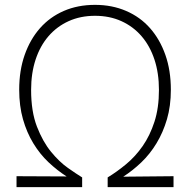

<svg xmlns="http://www.w3.org/2000/svg" viewBox="-20 -770 782 790"><path d="M48 -45 254 -44Q215 -69 179.5 -102.5Q144 -136 117 -180.5Q90 -225 74.5 -279.5Q59 -334 59 -401Q59 -480 81.5 -544Q104 -608 144.5 -654Q185 -700 242.5 -725Q300 -750 371 -750Q441 -750 499 -725Q557 -700 597.5 -654Q638 -608 660.5 -544Q683 -480 683 -401Q683 -334 667 -279.5Q651 -225 624 -180.5Q597 -136 561.5 -102Q526 -68 487 -43L694 -45V0H423V-40Q461 -63 499 -94.5Q537 -126 567 -169Q597 -212 615.5 -269Q634 -326 634 -400Q634 -469 615.5 -525Q597 -581 562.5 -621Q528 -661 479.5 -683Q431 -705 371 -705Q311 -705 262.5 -683Q214 -661 179.5 -621Q145 -581 126.5 -525Q108 -469 108 -400Q108 -311 132 -249Q156 -187 190 -145.5Q224 -104 259.5 -79Q295 -54 318 -40V0H48Z"/></svg>

Font: Encode Sans Narrow
Style: ExtraLight
Weight: 200
Designer: Pablo Impallari, Andres Torresi
Foundry: Pablo Impallari, Andres Torresi
Version: Version 1.000; ttfautohint (v1.00) -l 8 -r 50 -G 200 -x 14 -